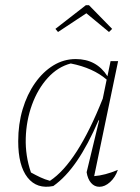

<svg xmlns="http://www.w3.org/2000/svg" viewBox="-20 -713 537 738"><path d="M185 2Q122 15 86 -30.5Q50 -76 50 -170Q50 -236 67 -293Q84 -350 114.5 -393.5Q145 -437 185 -461.5Q225 -486 271 -486Q351 -486 393 -420L405 -478H434L342 -36Q383 -39 433 -60Q423 -31 403 -13Q383 5 362 5Q343 5 330 -10Q317 -25 313 -51L361 -250L359 -251Q318 -156 275.5 -94Q233 -32 185 2ZM99 -50Q117 -40 135 -31.5Q153 -23 172 -18Q277 -87 375 -334L390 -407Q338 -452 252 -469Q202 -456 163.5 -413.5Q125 -371 103 -310.5Q81 -250 79 -182Q77 -114 99 -50ZM322 -693 411 -602 399 -590 312 -662 203 -590 193 -602 310 -693Z"/></svg>

Font: Piazzolla Thin
Style: Italic
Weight: 100
Italic angle: -11.3°
Designer: Juan Pablo del Peral
Foundry: Huerta Tipografica
Version: Version 1.330